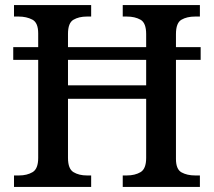

<svg xmlns="http://www.w3.org/2000/svg" viewBox="-20 -734 840 754"><path d="M35 0V-45H55Q86 -45 108 -58Q130 -71 130 -114V-499H32V-549H130V-603Q130 -645 107 -657Q84 -669 53 -669H35V-714H338V-669H321Q290 -669 268.5 -656.5Q247 -644 247 -601V-549H554V-600Q554 -644 532 -656.5Q510 -669 478 -669H462V-714H765V-669H746Q714 -669 692.5 -656.5Q671 -644 671 -600V-549H768V-499H671V-110Q671 -69 693 -57Q715 -45 746 -45H765V0H462V-45H478Q510 -45 532 -58Q554 -71 554 -114V-346H247V-114Q247 -71 268.5 -58Q290 -45 321 -45H338V0ZM247 -399H554V-499H247Z"/></svg>

Font: Noto Serif Sinhala Medium
Style: Regular
Weight: 500
Designer: Jelle Bosma - Monotype Design Team
Foundry: Monotype Imaging Inc.
Version: Version 2.007; ttfautohint (v1.8.4.7-5d5b)